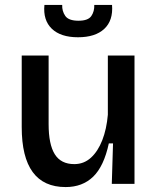

<svg xmlns="http://www.w3.org/2000/svg" viewBox="-20 -745 641 778"><path d="M246 13Q68 13 68 -230V-520H177V-242Q177 -160 202 -120Q227 -80 281 -80Q320 -80 348.5 -106Q377 -132 394.5 -177Q412 -222 417 -280V-520H525V0H433L438 -164H421Q401 -71 357.5 -29Q314 13 246 13ZM160 -725H232Q231 -700 244.5 -680.5Q258 -661 298 -661Q337 -661 350 -680Q363 -699 362 -725H434Q439 -662 402.5 -628Q366 -594 296 -594Q226 -594 190 -628.5Q154 -663 160 -725Z"/></svg>

Font: Bricolage Grotesque 12pt Medium
Style: Regular
Weight: 500
Designer: Mathieu Triay
Foundry: Atelier Triay
Version: Version 1.001; ttfautohint (v1.8.4.7-5d5b);gftools[0.9.33.de